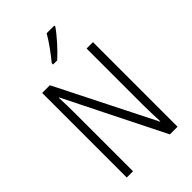

<svg xmlns="http://www.w3.org/2000/svg" viewBox="-276 -1047 1146 1146"><g transform="rotate(-45 297.0 -473.5)"><path d="M419 -939V-947H354C327 -900 289 -848 249 -799V-788H284C327 -826 389 -895 419 -939ZM512 0V-714H458V-242C458 -202 460 -145 462 -96H459L148 -714H83V0H136V-480C136 -533 135 -579 133 -623H136L447 0Z"/></g></svg>

Font: Noto Sans Gujarati Condensed Light
Style: Regular
Weight: 300
Width: 3
Designer: Jelle Bosma - Monotype Design Team, Universal Thirst
Foundry: Monotype Imaging Inc.
Version: Version 2.106